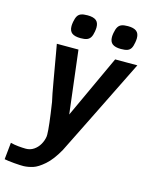

<svg xmlns="http://www.w3.org/2000/svg" viewBox="-152 -847 890 1132"><g transform="rotate(15 293.0 -280.5)"><path d="M90.5 95Q117 95 138.5 80.5Q160 66 173.5 42.5Q187 19 190.5 -6.5Q191 -9.5 191 -17.5Q191 -63.5 168.5 -211Q159.5 -248.5 144.8 -334.2Q130 -420 126.5 -439Q122.5 -462.5 117.5 -491.2Q112.5 -520 107 -550H239L285.5 -166L463 -550H598.5Q580 -511.5 420.5 -190Q319.5 11.5 303.5 45.5Q266.5 111.5 228 145Q189.5 178.5 160.5 187.5Q131.5 196.5 104 197.5Q86.5 198 47 194.8Q7.5 191.5 -14 187L-3.5 84Q18.5 90 45 92.5Q71.5 95 90.5 95ZM163.5 -673.5Q163.5 -683.5 166 -698.5Q170.5 -723 178.2 -735.8Q186 -748.5 200 -753.8Q214 -759 239 -759Q274.5 -759 291.2 -746Q308 -733 308 -703.5Q308 -694 305.5 -678Q301.5 -654 293.5 -641.2Q285.5 -628.5 271.5 -623.2Q257.5 -618 233.5 -618Q197.5 -618 180.5 -631Q163.5 -644 163.5 -673.5ZM410.5 -673Q410.5 -682.5 413 -697.5Q417.5 -722.5 425.5 -735.5Q433.5 -748.5 447.5 -753.8Q461.5 -759 485.5 -759Q520.5 -759 537.5 -746Q554.5 -733 554.5 -703.5Q554.5 -693.5 552 -678.5Q548 -654 540.5 -641.2Q533 -628.5 518.8 -623.2Q504.5 -618 479.5 -618Q444.5 -618 427.5 -631Q410.5 -644 410.5 -673Z"/></g></svg>

Font: JuliaMono BoldItalic
Style: Regular
Weight: 700
Italic angle: -9°
Monospace: yes
Designer: cormullion
Foundry: corm
Version: Version 0.049; ttfautohint (v1.8.4)